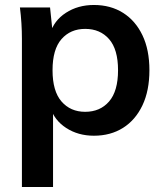

<svg xmlns="http://www.w3.org/2000/svg" viewBox="-20 -535 660 771"><path d="M68 216V-379Q68 -410 66 -442Q64 -474 60 -505H181L192 -399H181Q196 -452 244.5 -483.5Q293 -515 357 -515Q424 -515 474 -483.5Q524 -452 552 -393.5Q580 -335 580 -253Q580 -171 552 -112Q524 -53 474 -21.5Q424 10 357 10Q294 10 246 -21Q198 -52 182 -104H193V216ZM322 -86Q382 -86 418 -127.5Q454 -169 454 -253Q454 -337 418 -378Q382 -419 322 -419Q263 -419 227 -378Q191 -337 191 -253Q191 -169 227 -127.5Q263 -86 322 -86Z"/></svg>

Font: Mulish ExtraLight
Style: Bold
Weight: 700
Version: Version 3.603